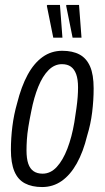

<svg xmlns="http://www.w3.org/2000/svg" viewBox="-20 -743 422 775"><path d="M150 12Q109 12 80.5 -3Q52 -18 38 -51.5Q24 -85 24 -138Q24 -185 30 -233Q36 -281 49 -326Q66 -394 91.5 -441Q117 -488 152 -513Q187 -538 231 -538Q273 -538 301 -523Q329 -508 343.5 -475Q358 -442 358 -386Q358 -339 352 -290Q346 -241 332 -196Q316 -130 290 -83.5Q264 -37 229 -12.5Q194 12 150 12ZM152 -42Q184 -42 209 -69Q234 -96 252 -143Q270 -190 280 -249Q285 -281 288.5 -306Q292 -331 293.5 -351.5Q295 -372 295 -390Q295 -423 287.5 -443.5Q280 -464 266 -474Q252 -484 230 -484Q200 -484 176 -460Q152 -436 134.5 -393Q117 -350 106 -293Q99 -259 94.5 -231Q90 -203 88.5 -179.5Q87 -156 87 -136Q87 -103 94 -82.5Q101 -62 115.5 -52Q130 -42 152 -42ZM273 -591 247 -720 248 -723H299L309 -591ZM195 -591 169 -720 171 -723H222L232 -591Z"/></svg>

Font: Archivo ExtraCondensed Light
Style: Italic
Weight: 300
Width: 2
Italic angle: -10°
Designer: Hector Gatti
Foundry: Omnibus-Type
Version: Version 2.001